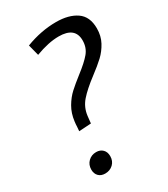

<svg xmlns="http://www.w3.org/2000/svg" viewBox="-178 -789 767 877"><g transform="rotate(-30 205.5 -351.0)"><path d="M106 -222 108 -246Q108 -255 110 -271Q115 -312 133.5 -343.5Q152 -375 175.5 -396.5Q199 -418 235 -446Q282 -482 304.5 -509Q327 -536 327 -574Q327 -644 241 -644Q187 -644 118 -618L103 -676Q184 -707 263 -707Q330 -707 370.5 -679Q411 -651 411 -589Q411 -549 394 -517.5Q377 -486 352.5 -463Q328 -440 288 -410Q235 -370 207 -338Q179 -306 174 -263L170 -226ZM66 -42Q66 -68 83 -84.5Q100 -101 125 -101Q146 -101 159 -88Q172 -75 172 -53Q172 -27 155 -11Q138 5 113 5Q91 5 78.5 -8Q66 -21 66 -42Z"/></g></svg>

Font: Bitter Pro
Style: Italic
Weight: 400
Italic angle: -9°
Designer: Sol Matas, and Bitter project Authors
Foundry: Sol Matas
Version: Version 1.010